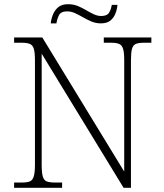

<svg xmlns="http://www.w3.org/2000/svg" viewBox="-20 -892 778 912"><path d="M47 0V-25H84Q109 -25 122 -30.5Q135 -36 140.5 -54.5Q146 -73 146 -109V-606Q146 -643 140.5 -660.5Q135 -678 121.5 -683.5Q108 -689 84 -689H47V-714H181L570 -77V-606Q570 -643 564.5 -660.5Q559 -678 545.5 -683.5Q532 -689 508 -689H473V-714H699V-689H664Q639 -689 625.5 -683.5Q612 -678 607 -660Q602 -642 602 -605V0H567L178 -637V-109Q178 -73 183 -54.5Q188 -36 201.5 -30.5Q215 -25 240 -25H275V0ZM459 -781Q435 -781 414 -790Q393 -799 374 -810Q355 -821 336.5 -829.5Q318 -838 299 -838Q269 -838 260 -819.5Q251 -801 248 -781H221Q223 -802 231.5 -823Q240 -844 257 -858Q274 -872 303 -872Q329 -872 349.5 -863.5Q370 -855 388.5 -844Q407 -833 425 -824.5Q443 -816 461 -816Q489 -816 498.5 -832.5Q508 -849 511 -869H538Q536 -847 528 -827Q520 -807 504 -794Q488 -781 459 -781Z"/></svg>

Font: Noto Serif Khmer ExtraLight
Style: Regular
Weight: 250
Version: Version 2.003